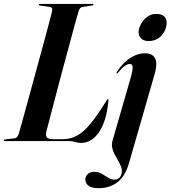

<svg xmlns="http://www.w3.org/2000/svg" viewBox="-32 -720 871 980"><path d="M322 0H-6.5Q-9 0 -10.5 -0.8Q-12 -1.5 -12 -3.5Q-12 -6 -10.2 -7Q-8.5 -8 -5.5 -8.5L41 -14Q50.5 -15 55.5 -21.2Q60.5 -27.5 64 -38Q69.5 -57 80.2 -95.5Q91 -134 105 -185.5Q119 -237 134.8 -294.5Q150.5 -352 166.2 -409.5Q182 -467 195.8 -518Q209.5 -569 219.5 -607Q229.5 -645 234 -663Q236 -674 232.8 -679Q229.5 -684 219.5 -685L173 -691.5Q169 -692 167.8 -693Q166.5 -694 166.5 -696Q166.5 -698 168 -699Q169.5 -700 172.5 -700H440Q442.5 -700 443.8 -699.2Q445 -698.5 445 -697Q445 -695 443.8 -693.8Q442.5 -692.5 438.5 -692L389 -684.5Q381.5 -683.5 376.8 -678Q372 -672.5 369 -662Q363.5 -644.5 353.2 -607Q343 -569.5 329.5 -519.5Q316 -469.5 300.8 -413Q285.5 -356.5 270.5 -300Q255.5 -243.5 242.5 -193.2Q229.5 -143 219.5 -105.5Q209.5 -68 205 -50Q199.5 -27 207.5 -18.2Q215.5 -9.5 240.5 -9.5H287.5Q328 -9.5 361.8 -28Q395.5 -46.5 430.8 -89.5Q466 -132.5 511.5 -206.5Q514 -211 515.5 -212.8Q517 -214.5 518.5 -214.5Q520.5 -214.5 521.2 -212.8Q522 -211 521.5 -207Q516.5 -151.5 503.5 -110.5Q490.5 -69.5 471.8 -43Q453 -16.5 430.2 -3.5Q407.5 9.5 382 9.5Q371.5 9.5 362.2 7.2Q353 5 343.5 2.5Q334 0 322 0ZM757.5 -342.5 626 114Q606.5 180.5 567 210.5Q527.5 240.5 470.5 240.5Q436 240.5 419.8 228Q403.5 215.5 403.5 196Q403.5 181 415.5 169Q427.5 157 448.5 157Q470.5 157 487.5 167Q504.5 177 520.2 187Q536 197 552 197Q566 197 575.8 189Q585.5 181 589 162.5Q592 147.5 586.5 132.5Q581 117.5 571.8 101.5Q562.5 85.5 553.5 68.8Q544.5 52 540.8 34.2Q537 16.5 542.5 -2.5L634.5 -321.5Q646.5 -363 645 -378.2Q643.5 -393.5 630.5 -393.5Q620 -393.5 606.5 -384.8Q593 -376 571 -350Q568.5 -347.5 567 -346.2Q565.5 -345 563.5 -345.5Q562 -345.5 562.2 -347.5Q562.5 -349.5 564.5 -352.5Q583 -382 606 -403.2Q629 -424.5 654.8 -436.2Q680.5 -448 707.5 -448Q746 -448 759.5 -422.5Q773 -397 757.5 -342.5ZM726.5 -510.5Q702 -510.5 688.8 -523.2Q675.5 -536 675.5 -555.5Q675.5 -575 687.2 -596.8Q699 -618.5 719 -633.8Q739 -649 764 -649Q793.5 -649 806.2 -636.2Q819 -623.5 818.5 -604Q818.5 -581 807.2 -559.5Q796 -538 775.5 -524.2Q755 -510.5 726.5 -510.5Z"/></svg>

Font: Fraunces 120pt SemiBold
Style: Italic
Weight: 600
Italic angle: -16°
Version: Version 1.000;[b76b70a41]